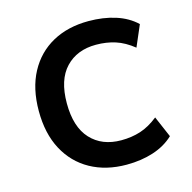

<svg xmlns="http://www.w3.org/2000/svg" viewBox="-106 -821 938 938"><g transform="rotate(-15 363.0 -352.0)"><path d="M422 11Q318 11 239.5 -32.5Q161 -76 117.5 -157.5Q74 -239 74 -353Q74 -467 117.5 -548Q161 -629 239 -672Q317 -715 422 -715Q496 -715 557.5 -695.5Q619 -676 661 -636L615 -529Q570 -565 525 -579.5Q480 -594 427 -594Q331 -594 273.5 -533.5Q216 -473 216 -354Q216 -234 273 -172.5Q330 -111 427 -111Q480 -111 525 -125.5Q570 -140 615 -176L661 -69Q619 -29 557.5 -9Q496 11 422 11Z"/></g></svg>

Font: Nunito Sans 6pt
Style: Bold
Weight: 700
Version: Version 3.101;gftools[0.9.27]